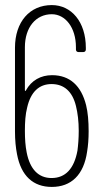

<svg xmlns="http://www.w3.org/2000/svg" viewBox="-20 -728 404 756"><path d="M319 -314C300 -390 255 -432 185 -432C141 -432 104 -412 82 -372C81 -369 78 -369 78 -373V-542C78 -620 121 -672 184 -672C237 -672 279 -620 279 -542V-533C279 -527 283 -523 289 -523H308C314 -523 318 -527 318 -533V-540C318 -642 261 -708 184 -708C97 -708 39 -642 39 -540V-210C39 -177 42 -146 47 -121C63 -35 111 8 184 8C260 8 310 -39 323 -131C327 -155 329 -182 329 -211C329 -251 326 -286 319 -314ZM285 -135C272 -64 238 -27 183 -27C132 -27 98 -61 85 -128C80 -153 78 -181 78 -213C78 -247 80 -278 87 -305C101 -366 134 -397 183 -397C232 -397 265 -368 279 -311C286 -283 290 -250 290 -213C290 -184 288 -158 285 -135Z"/></svg>

Font: Barlow Condensed ExtraLight
Style: Regular
Weight: 275
Width: 3
Designer: Jeremy Tribby
Foundry: Tribby Type
Version: Version 1.422;hotconv 1.0.109;makeotfexe 2.5.65596